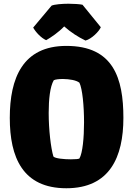

<svg xmlns="http://www.w3.org/2000/svg" viewBox="-20 -1004 717 1034"><path d="M337.4 9.8C571.3 9.8 644.5 -158.7 644.5 -369.1C644.5 -583 590.8 -756.8 337.4 -756.8C102.1 -756.8 32.7 -583 32.7 -369.1C32.7 -156.7 102.1 9.8 337.4 9.8ZM267.6 -161.1C253.9 -206.5 242.2 -304.7 242.2 -396C242.2 -469.2 249.5 -537.6 269.5 -571.8C277.3 -576.2 296.9 -578.6 318.8 -578.6C354 -578.1 390.6 -572.3 407.7 -558.6C423.8 -525.4 432.6 -434.1 432.6 -345.2C432.6 -261.7 424.8 -180.2 407.7 -150.4C403.8 -147.5 384.8 -146 361.8 -146C324.7 -146 277.3 -150.4 267.6 -161.1ZM228.5 -787.6C255.4 -802.7 295.4 -830.1 325.7 -861.8C361.8 -829.6 399.9 -805.2 440.4 -785.6C473.1 -793.9 514.2 -835.4 522.9 -857.4L424.3 -978.5C409.7 -981.9 374.5 -983.9 348.6 -983.9C315.9 -983.9 272.5 -980.5 257.8 -973.6L158.7 -855.5C171.9 -831.5 200.2 -800.3 228.5 -787.6Z"/></svg>

Font: Kavoon
Style: Regular
Weight: 400
Designer: Viktoriya Grabowska
Foundry: Viktoriya Grabowska
Version: Version 1.002